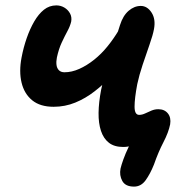

<svg xmlns="http://www.w3.org/2000/svg" viewBox="-20 -537 695 712"><path d="M477 155Q445 155 433.5 134Q422 113 427 88Q430 75 437.5 54Q445 33 457 8Q469 -17 485 -42L510 -19Q491 -5 473.5 1.5Q456 8 437 8Q404 8 384 -7.5Q364 -23 354.5 -51.5Q345 -80 345.5 -118.5Q346 -157 355 -204Q360 -228 369 -262Q378 -296 389.5 -331.5Q401 -367 410 -397Q419 -427 425 -444Q436 -479 457 -497Q478 -515 502 -515Q526 -515 542 -490.5Q558 -466 551 -429Q547 -407 534.5 -371.5Q522 -336 509 -297Q496 -258 489 -225Q479 -172 479 -141.5Q479 -111 496 -111Q507 -111 518.5 -116.5Q530 -122 542 -127Q554 -132 567 -132Q590 -132 602.5 -116.5Q615 -101 611 -76Q605 -46 586 -9.5Q567 27 551 73Q537 108 520 131.5Q503 155 477 155ZM179 -141Q129 -141 99.5 -165Q70 -189 60 -230.5Q50 -272 60 -324Q67 -361 79 -395.5Q91 -430 107 -457.5Q123 -485 143 -501Q163 -517 189 -517Q205 -517 218.5 -509Q232 -501 239.5 -487.5Q247 -474 244 -457Q240 -440 230 -421.5Q220 -403 209 -379.5Q198 -356 191 -324Q188 -309 189.5 -296.5Q191 -284 198.5 -276.5Q206 -269 219 -269Q246 -269 274 -281.5Q302 -294 329 -315.5Q356 -337 379 -365.5Q402 -394 421 -426L450 -318Q425 -287 395 -256Q365 -225 331 -198.5Q297 -172 259 -156.5Q221 -141 179 -141Z"/></svg>

Font: Shantell Sans SemiBold
Style: Italic
Weight: 600
Italic angle: -11°
Designer: Stephen Nixon, Anya Danilova, Shantell Martin
Foundry: Arrow Type
Version: Version 1.011;[c5ecc13dd]